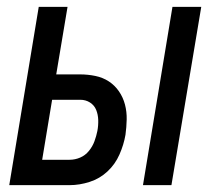

<svg xmlns="http://www.w3.org/2000/svg" viewBox="-20 -540 640 560"><path d="M397 0 483 -520H567L480 0ZM7 0 93 -520H177L144 -323H214Q236 -323 258 -318.5Q280 -314 297.5 -302.5Q315 -291 327 -273.5Q339 -256 344.5 -235Q350 -214 349.5 -191.5Q349 -169 346 -147Q341 -118 328.5 -89.5Q316 -61 293.5 -40Q271 -19 241.5 -9.5Q212 0 183 0ZM183 -74Q199 -74 214 -80.5Q229 -87 239.5 -100Q250 -113 255.5 -128Q261 -143 264 -158Q267 -174 266.5 -190Q266 -206 260.5 -219.5Q255 -233 242.5 -241Q230 -249 214 -249H132L103 -74Z"/></svg>

Font: Iosevka SS04 Extended Oblique
Style: Regular
Weight: 400
Width: 7
Italic angle: -9°
Monospace: yes
Designer: Belleve Invis
Foundry: Belleve Invis
Version: Version 19.0.0; ttfautohint (v1.8.4)